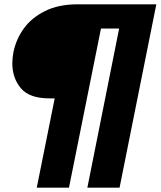

<svg xmlns="http://www.w3.org/2000/svg" viewBox="-20 -762 743 888"><path d="M533 106H384L531 -630H447L299 106H150L233 -307H209Q116 -307 76.5 -354Q37 -401 37 -469Q37 -493 42 -520Q54 -580 90 -630Q126 -680 188.5 -711Q251 -742 338 -742H703Z"/></svg>

Font: TypoPRO Montserrat Alternates
Style: Italic
Weight: 800
Italic angle: -11.3°
Designer: Julieta Ulanovsky
Foundry: Julieta Ulanovsky
Version: Version 6.001